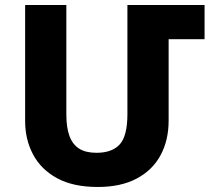

<svg xmlns="http://www.w3.org/2000/svg" viewBox="-20 -734 852 764"><path d="M369 10Q271 10 207 -25Q143 -60 111.5 -119.5Q80 -179 80 -252V-714H244V-279Q244 -226 256.5 -192.5Q269 -159 295 -142.5Q321 -126 364 -126Q426 -126 456.5 -159.5Q487 -193 487 -280V-714H794V-578H651V-254Q651 -176 619 -116.5Q587 -57 524 -23.5Q461 10 369 10Z"/></svg>

Font: Noto Sans Armenian ExtraBold
Style: Regular
Weight: 800
Version: Version 2.007